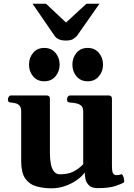

<svg xmlns="http://www.w3.org/2000/svg" viewBox="-20 -998 717 1031"><path d="M257.8 13.2Q211.4 13.2 174.1 2.2Q136.7 -8.8 115.2 -40Q93.8 -71.3 93.8 -131.8V-399.9Q93.8 -420.9 85.2 -430.4Q76.7 -439.9 64.5 -443.1Q52.2 -446.3 40 -447.3Q29.8 -448.2 26.1 -451.4Q22.5 -454.6 22.5 -465.3Q22.5 -470.7 26.9 -478Q31.2 -485.4 39.1 -485.4H230Q248 -485.4 248 -467.8V-176.3Q248 -142.6 253.2 -116.9Q258.3 -91.3 270.3 -76.7Q282.2 -62 302.2 -62Q344.2 -62 373.5 -76.4Q402.8 -90.8 426.8 -116.2V-399.9Q426.8 -420.9 416 -430.4Q405.3 -439.9 389.2 -443.1Q373 -446.3 357.4 -447.3Q347.2 -448.2 343.5 -451.4Q339.8 -454.6 339.8 -465.3Q339.8 -470.7 344 -478Q348.1 -485.4 356.4 -485.4H563Q581.1 -485.4 581.1 -467.8V-108.4Q581.1 -74.2 587.9 -65.9Q594.7 -57.6 602.5 -57.6Q609.4 -57.6 616.2 -58.3Q623 -59.1 627.9 -61.5Q636.2 -65.4 641.6 -51.5Q647 -37.6 647 -26.4Q647 -19.5 644.5 -18.1Q633.8 -10.7 599.9 0.7Q565.9 12.2 504.4 12.2Q472.2 12.2 457.3 -3.2Q442.4 -18.6 438.7 -38.3Q435.1 -58.1 435.1 -71.8Q419.4 -49.8 391.4 -30.3Q363.3 -10.7 328.4 1.2Q293.5 13.2 257.8 13.2ZM450.7 -561.5Q413.1 -561.5 390.9 -587.9Q368.7 -614.3 368.7 -650.9Q368.7 -688 390.9 -714.4Q413.1 -740.7 450.7 -740.7Q488.3 -740.7 510.7 -714.4Q533.2 -688 533.2 -650.9Q533.2 -614.3 510.7 -587.9Q488.3 -561.5 450.7 -561.5ZM217.8 -561.5Q180.2 -561.5 158 -587.9Q135.7 -614.3 135.7 -650.9Q135.7 -688 158 -714.4Q180.2 -740.7 217.8 -740.7Q255.4 -740.7 277.8 -714.4Q300.3 -688 300.3 -650.9Q300.3 -614.3 277.8 -587.9Q255.4 -561.5 217.8 -561.5ZM334.5 -780.3Q309.6 -780.3 295.2 -787.4Q280.8 -794.4 273.4 -805.2L154.8 -978H227.1L334.5 -877L444.3 -978H514.2L393.1 -805.2Q385.3 -796.9 372.6 -788.6Q359.9 -780.3 334.5 -780.3Z"/></svg>

Font: Gelasio
Style: Bold
Weight: 700
Designer: Eben Sorkin
Foundry: Eben Sorkin
Version: Version 1.008